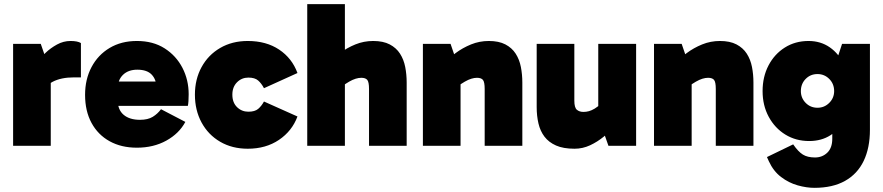

<svg xmlns="http://www.w3.org/2000/svg" viewBox="-20 -701 4245 923"><path d="M176 -490 224 -352V0H43V-490ZM179 -241 153 -252V-396L163 -408Q176 -425 199.5 -447.5Q223 -470 254 -487Q285 -504 319 -504Q336 -504 348.5 -501.5Q361 -499 369 -494V-329H335Q274 -329 233.5 -308Q193 -287 179 -241Z M638 9Q563 9 507 -22Q451 -53 420 -110Q389 -167 389 -245Q389 -320 420 -378.5Q451 -437 507 -470.5Q563 -504 638 -504Q716 -504 771.5 -468.5Q827 -433 857 -375Q887 -317 887 -248Q887 -230 886 -215Q885 -200 883 -192H517V-309H741L732 -279Q732 -318 709.5 -342Q687 -366 640 -366Q597 -366 571.5 -341.5Q546 -317 546 -275V-219Q546 -173 574.5 -149Q603 -125 653 -125Q691 -125 714.5 -139.5Q738 -154 754 -176L871 -115Q841 -59 779.5 -25Q718 9 638 9Z M1171 14Q1096 14 1038.5 -19.5Q981 -53 949 -112Q917 -171 917 -246Q917 -320 949 -378.5Q981 -437 1038.5 -470.5Q1096 -504 1171 -504Q1260 -504 1322 -462.5Q1384 -421 1410 -350L1249 -277Q1237 -300 1221 -314Q1205 -328 1174 -328Q1142 -328 1119.5 -305.5Q1097 -283 1097 -246Q1097 -208 1119.5 -186Q1142 -164 1174 -164Q1205 -164 1221 -177.5Q1237 -191 1249 -213L1410 -141Q1384 -71 1321 -28.5Q1258 14 1171 14Z M1457 0V-681H1638V0ZM1754 0V-273Q1754 -307 1745.5 -317Q1737 -327 1717 -327Q1704 -327 1689.5 -322.5Q1675 -318 1658.5 -308.5Q1642 -299 1623 -285L1557 -394Q1581 -421 1614.5 -446Q1648 -471 1688.5 -487.5Q1729 -504 1774 -504Q1822 -504 1853.5 -487.5Q1885 -471 1903 -443Q1921 -415 1928 -379Q1935 -343 1935 -304V0Z M2330 -504Q2378 -504 2409.5 -487.5Q2441 -471 2459 -443Q2477 -415 2484 -379Q2491 -343 2491 -304V0H2310V-273Q2310 -307 2301.5 -317Q2293 -327 2273 -327Q2260 -327 2245.5 -322.5Q2231 -318 2214.5 -308.5Q2198 -299 2179 -285L2134 -373H2194V0H2013V-490H2146L2182 -385L2113 -394Q2137 -421 2170.5 -446Q2204 -471 2244.5 -487.5Q2285 -504 2330 -504Z M2742 14Q2688 14 2653 -1.5Q2618 -17 2597.5 -44Q2577 -71 2568.5 -107.5Q2560 -144 2560 -186V-490H2741V-217Q2741 -184 2753 -173.5Q2765 -163 2785 -163Q2798 -163 2811 -166.5Q2824 -170 2839 -179Q2854 -188 2872 -205L2916 -117H2856V-490H3038V0H2905L2868 -105L2937 -96Q2914 -70 2883 -44.5Q2852 -19 2816.5 -2.5Q2781 14 2742 14Z M3441 -504Q3489 -504 3520.5 -487.5Q3552 -471 3570 -443Q3588 -415 3595 -379Q3602 -343 3602 -304V0H3421V-273Q3421 -307 3412.5 -317Q3404 -327 3384 -327Q3371 -327 3356.5 -322.5Q3342 -318 3325.5 -308.5Q3309 -299 3290 -285L3245 -373H3305V0H3124V-490H3257L3293 -385L3224 -394Q3248 -421 3281.5 -446Q3315 -471 3355.5 -487.5Q3396 -504 3441 -504Z M3895 202Q3857 202 3814.5 190Q3772 178 3735 150Q3698 122 3676 74L3667 54L3793 -7Q3817 28 3839.5 42Q3862 56 3898 56Q3933 56 3957 33Q3981 10 3981 -34V-187H3990V-347H3981L4028 -490H4162V-77Q4162 10 4132 72.5Q4102 135 4042.5 168.5Q3983 202 3895 202ZM3870 -23Q3806 -23 3755.5 -54Q3705 -85 3675.5 -139.5Q3646 -194 3646 -263Q3646 -332 3674.5 -386.5Q3703 -441 3753 -472.5Q3803 -504 3867 -504Q3925 -504 3969 -473.5Q4013 -443 4038 -389Q4063 -335 4063 -263Q4063 -186 4039.5 -132.5Q4016 -79 3972.5 -51Q3929 -23 3870 -23ZM3910 -183Q3943 -183 3966.5 -206.5Q3990 -230 3990 -263Q3990 -298 3966.5 -321.5Q3943 -345 3910 -345Q3876 -345 3853 -321.5Q3830 -298 3830 -263Q3830 -230 3853 -206.5Q3876 -183 3910 -183Z"/></svg>

Font: Gabarito Black
Style: Regular
Weight: 900
Designer: Leandro Assis / Alvaro Franca / Felipe Casaprima
Foundry: Naipe Foundry
Version: Version 1.000